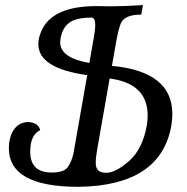

<svg xmlns="http://www.w3.org/2000/svg" viewBox="-20 -718 730 748"><path d="M328.1 -472.7 346.7 -578.6Q351.1 -604 351.1 -620.1Q351.1 -649.4 336.4 -649.4Q277.3 -649.4 250.5 -629.9Q218.3 -606.9 214.4 -553.7Q214.4 -492.2 328.1 -472.7ZM394.5 -44.9Q430.7 -44.9 483.2 -91.1Q535.6 -137.2 552.2 -230.5Q555.2 -250.5 555.2 -268.1Q555.2 -393.1 407.2 -412.1L358.9 -137.7Q353 -104.5 353 -84Q353 -63 362.8 -54Q372.6 -44.9 394.5 -44.9ZM285.6 9.8Q14.6 9.8 14.6 -140.1Q14.6 -182.1 32.7 -210.9Q50.8 -239.7 86.4 -242.7Q128.9 -241.7 136.7 -210.9Q97.7 -192.9 97.7 -127Q97.7 -45.9 181.2 -45.9Q227.5 -45.9 242.7 -65.2Q257.8 -84.5 266.1 -119.6L319.8 -425.3Q129.4 -451.7 129.4 -545.9Q129.4 -575.7 146.5 -607.9Q192.4 -693.4 353.5 -694.3L412.6 -693.4Q465.3 -693.4 537.1 -698.2L530.3 -661.1Q468.3 -661.1 452.1 -629.9Q442.4 -609.4 432.6 -555.2L416 -461.4Q651.4 -439.5 651.4 -274.4Q651.4 -252.9 647.5 -228.5Q606 5.9 285.6 9.8Z"/></svg>

Font: Kelvinch
Style: Italic
Weight: 400
Italic angle: -10°
Designer: Paul James Miller
Foundry: High-Logic / Made with FontCreator
Version: Version 3.40;July 22, 2017;FontCreator 11.0.0.2388 64-bit